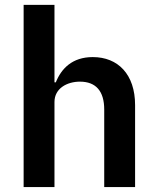

<svg xmlns="http://www.w3.org/2000/svg" viewBox="-20 -760 640 780"><path d="M76 0H201.3V-345.5C201.3 -401.3 252.8 -428.3 304.7 -428.3C369.7 -428.3 403.4 -389.6 403.4 -315V0H528.8V-333.1C528.8 -458.1 459.2 -528.1 356.9 -528.1C273.4 -528.1 229 -481.2 206.7 -425.4H201.3V-740.1H76Z"/></svg>

Font: Margiela Mono SemiBold
Style: Regular
Weight: 600
Designer: Mike Abbink, Paul van der Laan, Pieter van Rosmalen
Foundry: Bold Monday
Version: Version 2.003 2021